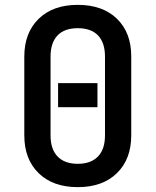

<svg xmlns="http://www.w3.org/2000/svg" viewBox="-20 -760 640 790"><path d="M300 10Q198 10 139 -47.5Q80 -105 80 -203V-527Q80 -625 139 -682.5Q198 -740 300 -740Q402 -740 461 -683Q520 -626 520 -528V-203Q520 -105 461 -47.5Q402 10 300 10ZM300 -86Q354 -86 383 -116Q412 -146 412 -203V-527Q412 -584 383.5 -614Q355 -644 300 -644Q245 -644 216.5 -614Q188 -584 188 -527V-203Q188 -146 217 -116Q246 -86 300 -86ZM219 -319V-418H381V-319Z"/></svg>

Font: JetBrains Mono SemiBold
Style: Regular
Weight: 472
Monospace: yes
Designer: Philipp Nurullin, Konstantin Bulenkov
Foundry: JetBrains
Version: Version 2.305; ttfautohint (v1.8.4.7-5d5b)